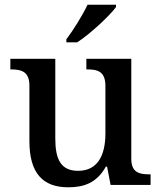

<svg xmlns="http://www.w3.org/2000/svg" viewBox="-20 -786 684 816"><path d="M262 -619V-606H308C364 -642 448 -721 473 -756V-766H352C331 -721 291 -657 262 -619ZM270 10C336 10 391 -8 430 -78H435L450 0H620V-45H616C573 -45 538 -52 538 -111V-536H347V-491H351C394 -491 428 -483 428 -421V-219C428 -123 393 -60 312 -60C237 -60 215 -111 215 -198V-536H24V-491H27C72 -491 105 -481 105 -422V-186C105 -50 162 10 270 10Z"/></svg>

Font: Noto Serif Devanagari Medium
Style: Regular
Weight: 500
Designer: Universal Thirst, Indian Type Foundry and the Monotype Design Team
Foundry: Monotype Imaging Inc.
Version: Version 2.004